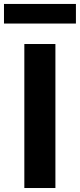

<svg xmlns="http://www.w3.org/2000/svg" viewBox="-46 -944 401 964"><path d="M232.2 -723V0H76.2V-723ZM335.2 -825.8H-26V-924.2H335.2Z"/></svg>

Font: Public Sans VF
Style: Regular
Weight: 400
Designer: Pablo Impallari, Rodrigo Fuenzalida (Modified by Dan O. Williams and USWDS)
Version: Version 1.003